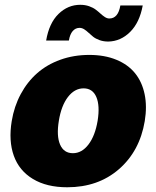

<svg xmlns="http://www.w3.org/2000/svg" viewBox="-20 -786 665 816"><path d="M265.6 9.9Q178.3 9.9 119.9 -25.4Q61.4 -60.7 38.7 -124.1Q16 -187.5 29.8 -271.3Q40.1 -333.8 68 -385.8Q95.9 -437.9 137.8 -474.8Q179.7 -511.7 236.5 -532.1Q293.3 -552.6 359.4 -552.6Q424.7 -552.6 474.4 -532.1Q524.1 -511.7 554 -474.8Q583.8 -437.9 594.6 -385.8Q605.5 -333.8 595.2 -271.3Q573.9 -143.8 485.4 -66.9Q397 9.9 265.6 9.9ZM272.7 -613.6H176.1Q188.6 -687.5 228.5 -726.6Q268.5 -765.6 321 -765.6Q341.6 -765.6 358.7 -759.6Q375.7 -753.6 386.9 -745Q398.1 -736.5 407.3 -728Q416.5 -719.5 426 -713.4Q435.4 -707.4 444.6 -707.4Q482.2 -707.4 491.5 -762.8H586.6Q573.2 -690 533 -650.2Q492.9 -610.4 440.3 -609.4Q419.7 -609.4 403.1 -615.4Q386.4 -621.4 375.7 -630Q365.1 -638.5 356.2 -647Q347.3 -655.5 337.7 -661.6Q328.1 -667.6 318.2 -667.6Q300.8 -667.6 288.9 -653.8Q277 -639.9 272.7 -613.6ZM289.8 -134.9Q327.8 -134.9 356 -171.9Q384.2 -208.8 394.9 -272.7Q405.2 -337 389.4 -373.8Q373.6 -410.5 335.2 -410.5Q296.9 -410.5 268.6 -373.6Q240.4 -336.6 230.1 -272.7Q219.5 -208.5 235.3 -171.7Q251.1 -134.9 289.8 -134.9Z"/></svg>

Font: Karasuma Gothic
Style: Italic
Weight: 900
Italic angle: -9.39999°
Designer: Rasmus Andersson / Ryoko Nishizuka
Foundry: Genbu
Version: Version 1.00